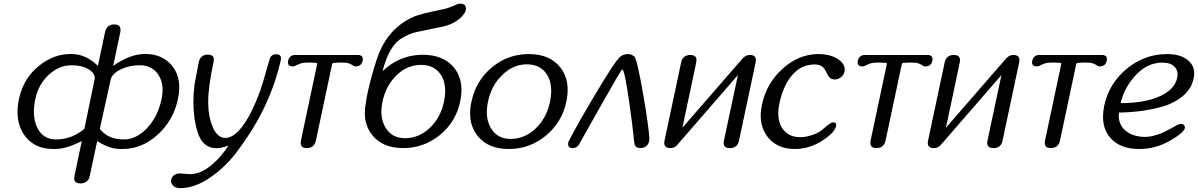

<svg xmlns="http://www.w3.org/2000/svg" viewBox="-20 -796 6439 1032"><path d="M771 -107.9Q828.6 -169.4 848.6 -264.2Q854 -290 854 -313Q854 -359.4 831.5 -393.6Q798.3 -445.3 731 -445.3Q677.2 -445.3 632.8 -424.8Q588.4 -404.3 576.2 -374L516.6 -103.5Q560.5 -46.4 645 -46.4Q713.4 -46.4 771 -107.9ZM280.8 -46.4Q365.2 -46.4 433.6 -103.5L489.3 -374V-375Q489.3 -404.8 454.1 -424.8Q418.5 -445.3 364.7 -445.3Q297.4 -445.3 241.7 -393.6Q186.5 -342.3 169.9 -264.2Q162.1 -227.1 162.1 -195.3Q162.1 -145.5 181.2 -107.9Q212.4 -46.4 280.8 -46.4ZM902.8 -444.8Q943.4 -397 943.4 -326.7Q943.4 -297.4 936.5 -264.2Q912.1 -148.4 827.1 -71.8Q742.7 4.9 638.2 4.9H627.9Q604.5 4.9 581.5 -1Q545.4 -10.7 502.4 -37.6L462.4 149.4Q453.6 189.9 412.6 189.9Q378.9 189.9 378.9 162.6Q378.9 156.7 380.4 149.4L419.4 -37.6Q365.7 -10.7 324.7 -1Q299.8 4.9 276.4 4.9H266.1Q162.1 4.9 109.4 -71.8Q74.2 -124 74.2 -193.8Q74.2 -227.1 82 -264.2Q106 -377 192.9 -444.8Q270 -505.9 359.9 -505.9Q403.8 -505.9 440.4 -488.8Q472.2 -474.1 506.3 -442.4L544.9 -624.5Q554.2 -664.6 594.2 -664.6Q627.9 -664.6 627.9 -635.7Q627.9 -630.9 627 -624.5L588.4 -442.4Q635.3 -474.1 673.8 -488.8Q716.8 -505.9 761.2 -505.9Q851.1 -505.9 902.8 -444.8Z M1489.3 -473.1Q1432.6 -222.2 1269 -2Q1204.6 91.8 1113.3 155.8Q1028.3 215.3 948.7 215.3Q924.3 215.3 910.6 201.7Q899.4 191.4 899.4 177.2Q899.4 173.3 900.4 168.9Q903.8 153.3 916.5 145Q928.7 136.2 948.2 136.2Q952.6 136.2 973.1 138.2L1001.5 140.1Q1054.2 140.1 1107.4 98.6Q1165.5 53.2 1208.5 -14.2Q1188.5 -6.8 1173.8 -2.9Q1159.2 0.5 1144 0.5Q1069.3 0.5 1043 -84Q1019.5 -155.8 1019.5 -247.1Q1019.5 -292 1025.4 -341.8L1048.8 -464.4Q1059.1 -502.4 1096.7 -502.4Q1129.4 -502.4 1129.4 -475.6Q1129.4 -469.7 1127.9 -462.9Q1099.1 -328.6 1099.1 -249.5V-237.8Q1100.1 -168.5 1123 -114.3Q1147.5 -54.7 1191.4 -54.7Q1240.2 -54.7 1292 -129.4Q1335 -190.9 1377 -303.2Q1390.1 -339.8 1428.2 -474.6Q1435.5 -504.4 1465.3 -504.4Q1490.2 -504.4 1490.2 -481.9Q1490.2 -479.5 1489.7 -476.6Z M1908.7 -500.5Q1930.2 -497.6 1930.2 -479Q1930.2 -474.6 1929.2 -469.7Q1922.9 -439 1891.6 -439Q1884.8 -439 1878.9 -441.9Q1878.9 -445.8 1855.5 -455.1Q1844.2 -460 1809.1 -460L1772.5 -458Q1766.6 -456.5 1765.1 -451.2L1678.2 -41.5Q1669.4 0 1628.9 0Q1596.2 0 1596.2 -27.8Q1596.2 -34.2 1597.7 -41.5L1684.6 -451.2Q1685.1 -452.1 1685.1 -453.1Q1685.1 -457 1680.2 -458L1645 -460Q1609.9 -460 1596.7 -455.1Q1568.4 -444.8 1567.4 -441.9Q1560.5 -439 1553.7 -439Q1527.8 -439 1527.8 -460.4Q1527.8 -464.4 1528.8 -469.7Q1534.7 -497.1 1563 -500.5Z M2289.6 -107.9Q2348.1 -162.6 2366.7 -250.5Q2373 -280.8 2373 -307.6Q2373 -356.9 2350.6 -392.6Q2315.9 -447.3 2242.7 -447.3Q2170.4 -447.3 2112.8 -392.6Q2054.7 -337.4 2036.1 -250.5Q2029.8 -221.2 2029.8 -195.8Q2029.8 -146.5 2052.7 -109.4Q2086.4 -53.2 2156.7 -53.2Q2231.4 -53.2 2289.6 -107.9ZM2421.4 -431.2Q2460.4 -381.8 2460.4 -312.5Q2460.4 -282.7 2453.1 -249Q2430.2 -140.6 2344.2 -70.3Q2257.8 0 2147.5 0Q2036.1 0 1980.5 -70.3Q1940.9 -119.6 1940.9 -189Q1940.9 -215.8 1946.8 -245.1Q1950.2 -271 1957 -302.2Q1972.2 -373.5 2003.4 -472.2Q2051.8 -624 2174.3 -691.4Q2202.1 -707 2231.4 -715.8Q2262.2 -725.1 2306.2 -734.4Q2351.6 -743.7 2373.5 -749Q2385.7 -752 2412.6 -762.2L2429.2 -769.5Q2440.9 -776.4 2452.6 -776.4Q2484.4 -776.4 2484.4 -750.5Q2484.4 -745.1 2482.9 -738.3Q2480.5 -727.1 2460.9 -705.6Q2439.9 -684.6 2412.1 -670.9Q2383.3 -656.7 2353 -651.9L2216.3 -623Q2186 -617.2 2141.1 -591.8Q2071.8 -552.2 2036.1 -413.1Q2045.9 -422.4 2056.6 -431.6Q2141.6 -501.5 2252.9 -501.5Q2364.7 -501.5 2421.4 -431.2Z M2858.9 -105Q2917.5 -160.2 2936.5 -250Q2942.9 -280.8 2942.9 -307.6Q2942.9 -357.9 2920.4 -394.5Q2885.7 -450.2 2812 -450.2Q2738.8 -450.2 2680.7 -394Q2621.6 -338.4 2603 -250Q2596.7 -219.7 2596.7 -193.4Q2596.7 -143.6 2619.1 -106.4Q2653.3 -49.3 2724.1 -49.3Q2799.8 -49.3 2858.9 -105ZM2991.7 -433.6Q3031.2 -383.3 3031.2 -313Q3031.2 -282.7 3023.9 -248.5Q3000.5 -138.2 2913.6 -66.4Q2826.7 4.9 2715.3 4.9Q2602.5 4.9 2546.4 -66.4Q2506.8 -116.7 2506.8 -186.5Q2506.8 -216.8 2514.2 -250Q2538.1 -362.3 2624 -434.1Q2710 -505.4 2822.3 -505.4Q2935.5 -505.4 2991.7 -433.6Z M3469.7 -40Q3461.4 -0.5 3421.9 -0.5Q3391.1 -0.5 3389.2 -29.8Q3378.9 -130.4 3362.3 -245.6Q3337.9 -417 3325.2 -423.8Q3315.4 -416 3216.8 -240.7Q3091.3 -18.1 3092.3 -19.5Q3080.1 0 3059.1 0Q3033.7 0 3033.7 -21Q3033.7 -25.4 3034.7 -30.8L3037.6 -38.1Q3078.6 -119.1 3172.4 -276.9Q3290 -475.6 3316.4 -493.2Q3331.5 -503.9 3352.1 -505.4H3355.5Q3375 -505.4 3390.1 -491.2Q3404.8 -476.6 3439.5 -275.4Q3466.8 -112.8 3470.2 -54.7Z M3952.1 -40Q3943.8 0 3903.3 0Q3869.6 0 3869.6 -27.8Q3869.6 -33.2 3871.1 -40L3946.3 -392.6L3624.5 -22Q3608.4 0 3584 0Q3550.3 0 3550.3 -27.8Q3550.3 -33.2 3551.8 -40L3641.1 -460.4Q3649.9 -500.5 3690.4 -500.5Q3723.6 -500.5 3723.6 -473.1Q3723.6 -467.3 3722.2 -460.4L3647.9 -109.4L3970.7 -481L3974.1 -484.4Q3989.7 -500.5 4009.8 -500.5Q4043 -500.5 4043 -473.6Q4043 -467.8 4041.5 -460.4Z M4405.3 -43.5Q4333 4.9 4252.9 4.9Q4154.8 4.9 4104 -63Q4068.8 -110.4 4068.8 -174.8Q4068.8 -203.1 4075.7 -234.4Q4100.1 -349.1 4187 -427.2Q4274.4 -505.4 4378.9 -505.4Q4443.8 -505.4 4485.8 -477.1Q4520.5 -453.1 4520.5 -422.4Q4520.5 -416.5 4519 -410.2Q4515.1 -393.1 4500 -380.9Q4484.4 -368.7 4466.8 -368.7Q4443.4 -368.7 4431.2 -389.2Q4416.5 -418.9 4411.1 -425.8Q4394.5 -449.7 4360.4 -449.7Q4303.2 -449.7 4260.7 -415Q4224.6 -385.3 4199.7 -333Q4179.7 -290.5 4168.9 -238.3Q4163.1 -210.9 4163.1 -186.5Q4163.1 -142.1 4183.1 -108.9Q4215.3 -58.6 4282.2 -58.6Q4311 -58.6 4345.7 -70.3Q4379.9 -82 4398.9 -98.1Q4410.6 -108.4 4425.8 -120.6Q4448.2 -138.2 4457 -138.2L4468.8 -136.7Q4474.6 -133.3 4474.6 -124.5Q4474.6 -121.1 4473.6 -117.2Q4466.8 -84.5 4405.3 -43.5Z M4970.7 -500.5Q4992.2 -497.6 4992.2 -479Q4992.2 -474.6 4991.2 -469.7Q4984.9 -439 4953.6 -439Q4946.8 -439 4940.9 -441.9Q4940.9 -445.8 4917.5 -455.1Q4906.2 -460 4871.1 -460L4834.5 -458Q4828.6 -456.5 4827.1 -451.2L4740.2 -41.5Q4731.4 0 4690.9 0Q4658.2 0 4658.2 -27.8Q4658.2 -34.2 4659.7 -41.5L4746.6 -451.2Q4747.1 -452.1 4747.1 -453.1Q4747.1 -457 4742.2 -458L4707 -460Q4671.9 -460 4658.7 -455.1Q4630.4 -444.8 4629.4 -441.9Q4622.6 -439 4615.7 -439Q4589.8 -439 4589.8 -460.4Q4589.8 -464.4 4590.8 -469.7Q4596.7 -497.1 4625 -500.5Z M5368.7 -40Q5360.4 0 5319.8 0Q5286.1 0 5286.1 -27.8Q5286.1 -33.2 5287.6 -40L5362.8 -392.6L5041 -22Q5024.9 0 5000.5 0Q4966.8 0 4966.8 -27.8Q4966.8 -33.2 4968.3 -40L5057.6 -460.4Q5066.4 -500.5 5106.9 -500.5Q5140.1 -500.5 5140.1 -473.1Q5140.1 -467.3 5138.7 -460.4L5064.5 -109.4L5387.2 -481L5390.6 -484.4Q5406.2 -500.5 5426.3 -500.5Q5459.5 -500.5 5459.5 -473.6Q5459.5 -467.8 5458 -460.4Z M5908.2 -500.5Q5929.7 -497.6 5929.7 -479Q5929.7 -474.6 5928.7 -469.7Q5922.4 -439 5891.1 -439Q5884.3 -439 5878.4 -441.9Q5878.4 -445.8 5855 -455.1Q5843.8 -460 5808.6 -460L5772 -458Q5766.1 -456.5 5764.6 -451.2L5677.7 -41.5Q5668.9 0 5628.4 0Q5595.7 0 5595.7 -27.8Q5595.7 -34.2 5597.2 -41.5L5684.1 -451.2Q5684.6 -452.1 5684.6 -453.1Q5684.6 -457 5679.7 -458L5644.5 -460Q5609.4 -460 5596.2 -455.1Q5567.9 -444.8 5566.9 -441.9Q5560.1 -439 5553.2 -439Q5527.3 -439 5527.3 -460.4Q5527.3 -464.4 5528.3 -469.7Q5534.2 -497.1 5562.5 -500.5Z M6204.1 -274.4Q6293 -310.5 6307.6 -377.9Q6309.6 -387.2 6309.6 -395.5Q6309.6 -420.4 6293.5 -437Q6272 -459.5 6227.1 -459.5Q6141.1 -459.5 6074.2 -380.4Q6020 -316.9 6003.9 -241.7Q6125 -241.7 6204.1 -274.4ZM6309.1 -125Q6320.8 -129.9 6329.1 -129.9Q6344.2 -129.9 6348.6 -114.3Q6349.1 -112.8 6349.1 -110.8Q6349.1 -109.4 6348.6 -107.4Q6343.3 -83 6268.6 -39.6Q6191.4 4.9 6103 4.9Q5997.1 4.9 5944.8 -59.1Q5908.7 -104 5908.7 -168.5Q5908.7 -196.3 5915 -227.1Q5940.4 -347.7 6036.6 -426.8Q6132.3 -505.4 6252.9 -505.4Q6328.6 -505.4 6368.2 -469.7Q6398.9 -442.4 6398.9 -401.9Q6398.9 -389.6 6396 -376Q6387.2 -334.5 6366.7 -310.5Q6332 -263.2 6255.4 -231.9Q6145.5 -193.8 5994.1 -190.9Q5993.2 -182.6 5993.2 -174.3Q5993.2 -124 6030.8 -92.8Q6070.3 -60.1 6135.7 -60.1Q6172.9 -60.1 6227.1 -81.5Q6275.4 -105 6309.1 -125Z"/></svg>

Font: inglobal
Style: Italic
Weight: 400
Italic angle: -12°
Designer: Andrey Kochetov, Denis Davydov, Evgeny Yurtaev
Foundry: inglobal
Version: Version 1.00 September 25, 2014, initial release